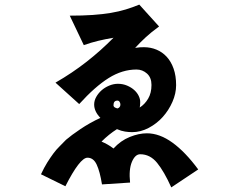

<svg xmlns="http://www.w3.org/2000/svg" viewBox="-20 -716 1040 834"><path d="M503 -262Q503 -268 499.5 -273.5Q496 -279 490 -279Q473 -279 473 -259Q473 -253 478.5 -249.5Q484 -246 491 -245Q496 -247 499.5 -251Q503 -255 503 -262ZM724 98Q693 29 662.5 -8.5Q632 -46 589 -46Q567 -46 553 -13Q539 20 545 77L423 85Q414 29 400 -1Q386 -31 360 -31Q327 -31 264 93L158 41Q172 11 185.5 -10.5Q199 -32 212 -49.5Q225 -67 239 -80.5Q253 -94 267 -109Q289 -128 329 -155Q369 -182 416 -204Q389 -232 389 -262Q389 -279 398 -295Q407 -311 421 -323.5Q435 -336 454 -344Q473 -352 492 -352Q514 -352 532.5 -344Q551 -336 563.5 -324.5Q576 -313 582.5 -299.5Q589 -286 589 -273Q589 -266 588.5 -260.5Q588 -255 587 -249Q609 -263 623.5 -287.5Q638 -312 638 -347Q638 -379 618.5 -396.5Q599 -414 573 -414Q511 -414 452 -377Q393 -340 324 -264L221 -357Q294 -399 356.5 -448Q419 -497 473 -552Q437 -546 406 -538.5Q375 -531 344 -520L283 -648Q339 -648 382.5 -651Q426 -654 461.5 -660Q497 -666 526.5 -675Q556 -684 585 -696L671 -601Q653 -588 639 -576.5Q625 -565 613.5 -554.5Q602 -544 590.5 -532.5Q579 -521 567 -508Q579 -510 588 -510.5Q597 -511 605 -511Q634 -511 659.5 -500.5Q685 -490 704 -469.5Q723 -449 734 -418Q745 -387 745 -346Q745 -310 729 -273.5Q713 -237 687 -208Q661 -179 626 -160.5Q591 -142 554 -142Q539 -142 523 -144.5Q507 -147 488 -155Q453 -133 421 -101Q435 -95 447.5 -88Q460 -81 473 -71Q504 -105 543.5 -121Q583 -137 618 -137Q673 -137 729 -96.5Q785 -56 841 20Z"/></svg>

Font: NanumGothicCoding
Style: Bold
Weight: 700
Monospace: yes
Designer: Kwon Bruce; Nicolas Noh; Sung-woo Choi; Go-un Cha; Soo-hyun Park;
Foundry: NHN Corporation
Version: Version 2.000;PS 1;hotconv 1.0.49;makeotf.lib2.0.14853